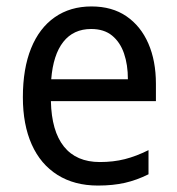

<svg xmlns="http://www.w3.org/2000/svg" viewBox="-20 -566 550 596"><path d="M264 -546Q328 -546 372.5 -515.5Q417 -485 440.5 -431Q464 -377 464 -306V-252H138Q140 -159 178.5 -111Q217 -63 290 -63Q332 -63 367.5 -72Q403 -81 441 -100V-25Q405 -7 368 1.5Q331 10 284 10Q211 10 158.5 -23Q106 -56 78.5 -117.5Q51 -179 51 -264Q51 -353 76.5 -416Q102 -479 150 -512.5Q198 -546 264 -546ZM263 -476Q208 -476 176.5 -436Q145 -396 139 -320H377Q377 -365 365 -400Q353 -435 328 -455.5Q303 -476 263 -476Z"/></svg>

Font: Noto Sans SemiCondensed
Style: Regular
Weight: 400
Width: 4
Version: Version 2.013